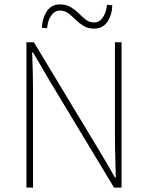

<svg xmlns="http://www.w3.org/2000/svg" viewBox="-20 -852 672 872"><path d="M100 0V-660H134L426 -176Q446 -143 465 -110.5Q484 -78 502 -46H506Q505 -94 503.5 -140Q502 -186 502 -232V-660H532V0H498L206 -484Q187 -517 167.5 -550Q148 -583 130 -614H126Q128 -568 129 -524.5Q130 -481 130 -434V0ZM408 -722Q379 -722 359 -734.5Q339 -747 323 -763Q307 -779 290.5 -791.5Q274 -804 252 -804Q229 -804 213 -782Q197 -760 194 -724L170 -726Q172 -769 192.5 -800.5Q213 -832 252 -832Q281 -832 301.5 -819.5Q322 -807 338 -791Q354 -775 370 -762.5Q386 -750 408 -750Q431 -750 446.5 -772Q462 -794 466 -830L490 -828Q489 -785 468 -753.5Q447 -722 408 -722Z"/></svg>

Font: Mada ExtraLight
Style: Regular
Weight: 250
Designer: Khaled Hosny
Version: Version 1.5